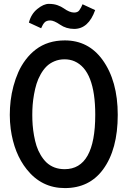

<svg xmlns="http://www.w3.org/2000/svg" viewBox="-20 -963 662 996"><path d="M473.6 -910.6Q439 -813 364.7 -813Q323.7 -813 291.7 -835Q259.8 -856.9 240.5 -856.9Q221.2 -856.9 211.4 -846.7Q201.7 -836.4 193.4 -816.4L129.9 -845.7Q141.1 -890.1 173.6 -916.5Q206.1 -942.9 232.9 -942.9Q259.8 -942.9 278.8 -935.8Q297.9 -928.7 309.6 -920.4Q340.8 -897.9 364.3 -897.9Q382.8 -897.9 391.1 -909.2Q401.9 -924.3 408.2 -940.9ZM220.7 -120.6Q258.3 -85.4 315.4 -85.4Q474.1 -85.4 474.1 -367.7Q474.1 -597.7 366.7 -645Q343.3 -655.3 314.7 -655.3Q286.1 -655.3 262 -645Q237.8 -634.8 220.9 -617.9Q204.1 -601.1 190.7 -577.1Q177.2 -553.2 169.4 -527.8Q161.6 -502.4 156.5 -473.4Q151.4 -444.3 149.4 -418.9Q147.5 -393.6 147.5 -366.9Q147.5 -340.3 149.4 -314.5Q151.4 -288.6 156.5 -259.8Q161.6 -231 169.4 -206.5Q177.2 -182.1 190.7 -159.4Q204.1 -136.7 220.7 -120.6ZM35.6 -293.5Q30.8 -330.6 30.8 -367.2Q30.8 -403.8 35.2 -440.9Q39.6 -478 49.8 -516.4Q60.1 -554.7 75.2 -588.9Q90.3 -623 113.5 -653.6Q136.7 -684.1 165.5 -706.1Q227.5 -753.4 316.4 -753.4Q438.5 -753.4 511.7 -652.8Q590.8 -543.5 590.8 -367.2Q590.8 -187.5 514.6 -84Q443.4 12.7 316.4 12.7Q195.8 12.7 118.7 -84.5Q53.2 -166.5 35.6 -293.5Z"/></svg>

Font: News Cycle
Style: Bold
Weight: 700
Version: Version 0.5.1